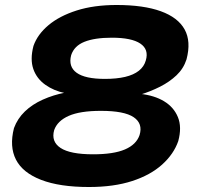

<svg xmlns="http://www.w3.org/2000/svg" viewBox="-20 -737 788 769"><path d="M336 12Q219 12 145 -16.5Q71 -45 44 -97.5Q17 -150 36 -224Q50 -262 79.5 -290.5Q109 -319 151.5 -338Q194 -357 241 -366V-364Q196 -373 161.5 -397.5Q127 -422 113.5 -460.5Q100 -499 114 -553Q130 -599 174 -636Q218 -673 287 -695Q356 -717 447 -717Q555 -717 624 -692Q693 -667 719.5 -619Q746 -571 727 -499Q715 -462 687 -435.5Q659 -409 621.5 -390Q584 -371 542 -358V-361Q598 -355 637 -331.5Q676 -308 692.5 -268Q709 -228 694 -172Q676 -120 629.5 -78Q583 -36 509.5 -12Q436 12 336 12ZM353 -119Q435 -119 480.5 -138.5Q526 -158 539 -196Q553 -242 515.5 -267.5Q478 -293 384 -293Q301 -293 255.5 -273Q210 -253 197 -216Q184 -170 222.5 -144.5Q261 -119 353 -119ZM400 -421Q447 -421 481 -429Q515 -437 536 -453.5Q557 -470 564 -495Q577 -539 542 -562.5Q507 -586 428 -586Q359 -586 318 -569.5Q277 -553 265 -516Q253 -470 287 -445.5Q321 -421 400 -421Z"/></svg>

Font: Nunito Sans 7pt Expanded ExtraBold
Style: Italic
Weight: 800
Width: 7
Italic angle: -9°
Designer: Vernon Adams
Foundry: Vernon Adams
Version: Version 3.101;gftools[0.9.27]